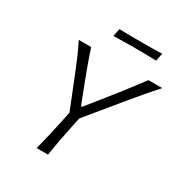

<svg xmlns="http://www.w3.org/2000/svg" viewBox="-204 -1045 1128 1193"><g transform="rotate(30 360.5 -449.0)"><path d="M231 0Q246.5 -60 259.2 -115.2Q272 -170.5 286 -237L297.5 -292.5L196 -546Q179.5 -587 162.8 -625.2Q146 -663.5 121.5 -713H210Q226.5 -663.5 239.2 -627.8Q252 -592 264 -559.8Q276 -527.5 291 -489L339.5 -363H347L444.5 -484.5Q477 -525 503.2 -558.5Q529.5 -592 557.2 -628.2Q585 -664.5 621.5 -713H721Q682 -670.5 646.2 -628.2Q610.5 -586 577 -546L368 -291.5L356.5 -237Q342.5 -170.5 332 -115.2Q321.5 -60 312 0ZM295.5 -841.5 307 -897.5Q341.5 -896 379.8 -895.8Q418 -895.5 460 -895.5Q501.5 -895.5 540 -895.8Q578.5 -896 613.5 -897.5L602 -841.5Q567.5 -843 529 -843.5Q490.5 -844 449 -844Q407 -844 368.5 -843.5Q330 -843 295.5 -841.5Z"/></g></svg>

Font: Commissioner Flair Light
Style: Italic
Weight: 300
Italic angle: -12°
Designer: Kostas Bartsokas
Foundry: Kostas Bartsokas
Version: Version 1.000; ttfautohint (v1.8.3)